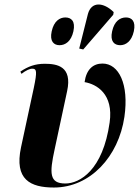

<svg xmlns="http://www.w3.org/2000/svg" viewBox="-20 -828 621 858"><path d="M352 -607 486 -762 488 -774C443 -818 389 -823 373 -766L334 -611ZM246 -626C272 -626 298 -643 308 -688C318 -734 298 -750 272 -750C247 -750 221 -734 211 -688C201 -643 221 -626 246 -626ZM517 -626C542 -626 568 -643 578 -688C588 -734 568 -750 543 -750C517 -750 491 -734 481 -688C471 -643 491 -626 517 -626ZM221 10C383 10 510 -128 536 -306C557 -452 511 -544 438 -544C397 -544 366 -519 358 -461C412 -452 488 -408 470 -281C440 -67 336 -8 272 -8C200 -8 201 -54 224 -160L280 -421C304 -532 235 -543 180 -543C137 -543 105 -531 71 -508L76 -498C95 -513 114 -522 126 -521C143 -520 147 -511 131 -435L74 -170C43 -25 116 10 221 10Z"/></svg>

Font: Noto Serif Display
Style: Bold Italic
Weight: 700
Italic angle: -12°
Designer: Monotype Design Team
Foundry: Monotype Imaging Inc.
Version: Version 2.009